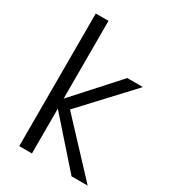

<svg xmlns="http://www.w3.org/2000/svg" viewBox="-181 -834 827 928"><g transform="rotate(30 232.5 -370.0)"><path d="M458 0H368L147 -250V0H76V-740H147V-306L364 -546H451L200 -276Z"/></g></svg>

Font: Ulagadi Sans Light
Style: Regular
Weight: 300
Designer: Ninad Kale (Devanagari), Jonny Pinhorn (Latin)
Foundry: Indian Type Foundry
Version: Version 3.01;March 29, 2020;FontCreator 12.0.0.2522 64-bit; 